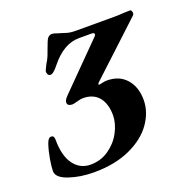

<svg xmlns="http://www.w3.org/2000/svg" viewBox="-124 -788 881 914"><g transform="rotate(-20 316.5 -331.0)"><path d="M17 -59Q17 -81 23.5 -119Q30 -157 41 -190Q50 -217 65 -217Q80 -217 80 -197Q80 -114 112 -70.5Q144 -27 197 -27Q249 -27 290 -55.5Q331 -84 353.5 -126.5Q376 -169 377 -210Q377 -270 349.5 -303.5Q322 -337 269 -337Q258 -337 241 -332Q219 -326 214 -326Q188 -326 188 -345Q188 -351 192.5 -358.5Q197 -366 210 -379L422 -593Q428 -599 428 -604Q428 -612 413 -612H350Q272 -612 205 -528Q203 -525 194 -515Q185 -505 177.5 -499.5Q170 -494 163 -494Q154 -494 150 -503Q146 -512 148 -520Q157 -540 162 -549Q173 -566 180 -583Q187 -600 195 -623L205 -649Q215 -675 236 -675Q244 -675 263 -668L283 -662Q287 -661 303.5 -655.5Q320 -650 351 -650H546Q566 -650 592 -652L624 -653Q627 -653 630 -648Q633 -643 633 -637Q633 -629 628 -625L368 -383Q362 -378 362 -374Q362 -370 368 -371Q374 -372 385 -374.5Q396 -377 406 -377Q468 -377 503.5 -336.5Q539 -296 539 -231Q539 -170 500 -114Q461 -58 384 -22.5Q307 13 200 13Q130 13 73.5 -6.5Q17 -26 17 -59Z"/></g></svg>

Font: EB Garamond
Style: Bold Italic
Weight: 700
Italic angle: -17.2°
Designer: Georg Duffner and Octavio Pardo
Foundry: Georg Duffner
Version: Version 1.000